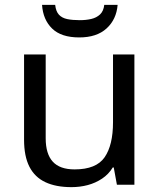

<svg xmlns="http://www.w3.org/2000/svg" viewBox="-20 -760 658 790"><path d="M533 -536V0H461L448 -71H444Q427 -43 400 -25Q373 -7 341 1.5Q309 10 274 10Q210 10 166.5 -10.5Q123 -31 101 -74Q79 -117 79 -185V-536H168V-191Q168 -127 197 -95Q226 -63 287 -63Q376 -63 410.5 -113Q445 -163 445 -257V-536ZM464 -740Q459 -680 418.5 -643Q378 -606 306 -606Q232 -606 194.5 -642.5Q157 -679 153 -740H207Q210 -713 222.5 -699.5Q235 -686 256.5 -681.5Q278 -677 308 -677Q334 -677 355.5 -682Q377 -687 391.5 -700.5Q406 -714 409 -740Z"/></svg>

Font: Noto Sans Thaana
Style: Regular
Weight: 400
Designer: Monotype Design Team
Foundry: Monotype Imaging Inc.
Version: Version 2.001